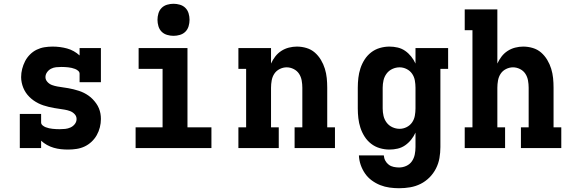

<svg xmlns="http://www.w3.org/2000/svg" viewBox="-20 -785 3040 1018"><path d="M341 8Q322 8 303 6Q284 4 265 -1.5Q246 -7 229 -16.5Q212 -26 198 -39V0H85V-181H198V-136Q198 -127 205.5 -120.5Q213 -114 222 -110.5Q231 -107 240 -105Q249 -103 258.5 -102Q268 -101 277.5 -100.5Q287 -100 296 -100Q311 -100 325.5 -101.5Q340 -103 353.5 -109Q367 -115 376.5 -127Q386 -139 386 -154Q386 -169 375.5 -180Q365 -191 351.5 -196Q338 -201 323.5 -203.5Q309 -206 294.5 -208Q280 -210 266 -212.5Q252 -215 237.5 -218.5Q223 -222 209.5 -226.5Q196 -231 183 -237.5Q170 -244 158 -252.5Q146 -261 135.5 -271.5Q125 -282 117 -294Q109 -306 103.5 -319.5Q98 -333 95 -347.5Q92 -362 92 -376Q92 -398 97.5 -419.5Q103 -441 113 -460.5Q123 -480 139 -496Q155 -512 174.5 -521.5Q194 -531 215.5 -534.5Q237 -538 259 -538Q279 -538 298 -535.5Q317 -533 335.5 -528Q354 -523 371 -513.5Q388 -504 402 -491V-530H515V-349H402V-394Q402 -403 394.5 -409.5Q387 -416 378 -419.5Q369 -423 360 -425Q351 -427 342 -428Q333 -429 323.5 -429.5Q314 -430 305 -430Q291 -430 277 -428.5Q263 -427 250.5 -420.5Q238 -414 229.5 -402Q221 -390 221 -376Q221 -362 231.5 -350.5Q242 -339 256 -334Q270 -329 284 -326.5Q298 -324 312.5 -322Q327 -320 341.5 -317.5Q356 -315 370 -311.5Q384 -308 398 -303.5Q412 -299 425 -292.5Q438 -286 450 -277.5Q462 -269 472 -258.5Q482 -248 490.5 -236Q499 -224 504.5 -210.5Q510 -197 512.5 -183Q515 -169 515 -154Q515 -132 509.5 -110Q504 -88 493 -68.5Q482 -49 465.5 -33.5Q449 -18 429 -8.5Q409 1 386.5 4.5Q364 8 341 8Z M699 0V-110H842V-420H715V-530H974V-110H1101V0ZM900 -595Q883 -595 866 -600Q849 -605 837 -617Q825 -629 820 -646Q815 -663 815 -680Q815 -697 820 -714Q825 -731 837 -743Q849 -755 866 -760Q883 -765 900 -765Q917 -765 934 -760Q951 -755 963 -743Q975 -731 980 -714Q985 -697 985 -680Q985 -663 980 -646Q975 -629 963 -617Q951 -605 934 -600Q917 -595 900 -595Z M1244 0V-110H1285V-420H1244V-530H1417V-448Q1426 -468 1439.5 -485.5Q1453 -503 1471.5 -515Q1490 -527 1511.5 -532.5Q1533 -538 1554 -538Q1580 -538 1605 -530.5Q1630 -523 1649 -506.5Q1668 -490 1681.5 -467.5Q1695 -445 1702.5 -420.5Q1710 -396 1712.5 -371Q1715 -346 1715 -320V-110H1756V0H1542V-110H1583V-320Q1583 -339 1579.5 -358.5Q1576 -378 1565.5 -394Q1555 -410 1537 -419Q1519 -428 1500 -428Q1481 -428 1463 -419Q1445 -410 1434.5 -394Q1424 -378 1420.5 -358.5Q1417 -339 1417 -320V-110H1458V0Z M2096 213Q2071 213 2045.5 209.5Q2020 206 1996 196.5Q1972 187 1951 171.5Q1930 156 1915.5 135Q1901 114 1892.5 89.5Q1884 65 1883 39H2015Q2016 54 2023 67Q2030 80 2041.5 88.5Q2053 97 2067.5 100Q2082 103 2096 103Q2116 103 2134.5 94.5Q2153 86 2164 70Q2175 54 2179 34.5Q2183 15 2183 -5V-82Q2174 -62 2160 -44.5Q2146 -27 2128 -14.5Q2110 -2 2088.5 3Q2067 8 2045 8Q2019 8 1993.5 0.5Q1968 -7 1947.5 -23Q1927 -39 1913 -61Q1899 -83 1891 -107.5Q1883 -132 1880 -158Q1877 -184 1877 -210V-320Q1877 -346 1880 -372Q1883 -398 1891 -422.5Q1899 -447 1913 -469Q1927 -491 1947.5 -507Q1968 -523 1993.5 -530.5Q2019 -538 2045 -538Q2067 -538 2088.5 -533Q2110 -528 2128 -515.5Q2146 -503 2160 -485.5Q2174 -468 2183 -448V-530H2356V-420H2315V-5Q2315 24 2310 53Q2305 82 2291.5 108.5Q2278 135 2257 156Q2236 177 2210 190Q2184 203 2155 208Q2126 213 2096 213ZM2099 -102Q2118 -102 2136 -111Q2154 -120 2165 -136Q2176 -152 2179.5 -171.5Q2183 -191 2183 -210V-320Q2183 -339 2179.5 -358.5Q2176 -378 2165 -394Q2154 -410 2136 -419Q2118 -428 2099 -428Q2079 -428 2060.5 -419.5Q2042 -411 2030 -395Q2018 -379 2013.5 -359.5Q2009 -340 2009 -320V-210Q2009 -190 2013.5 -170.5Q2018 -151 2030 -135Q2042 -119 2060.5 -110.5Q2079 -102 2099 -102Z M2444 0V-110H2485V-625H2444V-735H2617V-448Q2626 -468 2639.5 -485.5Q2653 -503 2671.5 -515Q2690 -527 2711.5 -532.5Q2733 -538 2754 -538Q2780 -538 2805 -530.5Q2830 -523 2849 -506.5Q2868 -490 2881.5 -467.5Q2895 -445 2902.5 -420.5Q2910 -396 2912.5 -371Q2915 -346 2915 -320V-110H2956V0H2742V-110H2783V-320Q2783 -339 2779.5 -358.5Q2776 -378 2765.5 -394Q2755 -410 2737 -419Q2719 -428 2700 -428Q2681 -428 2663 -419Q2645 -410 2634.5 -394Q2624 -378 2620.5 -358.5Q2617 -339 2617 -320V-110H2658V0Z"/></svg>

Font: Iosevka Curly Slab XBdEx
Style: Regular
Weight: 800
Width: 7
Monospace: yes
Designer: Belleve Invis
Foundry: Belleve Invis
Version: Version 11.0.0; ttfautohint (v1.8.3)